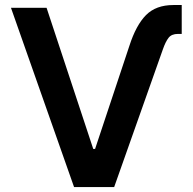

<svg xmlns="http://www.w3.org/2000/svg" viewBox="-20 -759 782 779"><path d="M505 -573.2Q532 -657 572.4 -697.8Q612.9 -738.6 683.6 -738.6H717.3V-621.4H702.1Q676.1 -621.4 663.9 -605.6Q651.6 -589.8 640.6 -558.2L443.2 0H280.5L24.5 -727.3H169L358.3 -154.8H365.8Z"/></svg>

Font: Inter UI Semi Bold
Style: Regular
Weight: 600
Designer: Rasmus Andersson
Foundry: rsms
Version: 3.2;8d6f07862